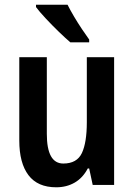

<svg xmlns="http://www.w3.org/2000/svg" viewBox="-20 -786 570 816"><path d="M465 -543V0H374L359 -70H353Q332 -30 297.5 -10Q263 10 219 10Q140 10 101 -41.5Q62 -93 62 -189V-543H179V-217Q179 -91 249 -91Q307 -91 328 -135.5Q349 -180 349 -267V-543ZM267 -766Q278 -744 294.5 -716Q311 -688 328.5 -662Q346 -636 359 -618V-606H279Q259 -623 230 -651Q201 -679 174 -708Q147 -737 133 -756V-766Z"/></svg>

Font: Noto Sans Georgian Condensed SemiBold
Style: Regular
Weight: 600
Width: 3
Designer: Monotype Design Team, Akaki Razmadze
Foundry: Google LLC
Version: Version 2.005; ttfautohint (v1.8.4.7-5d5b)